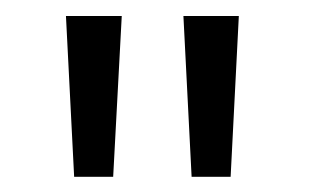

<svg xmlns="http://www.w3.org/2000/svg" viewBox="-20 -758 424 246"><path d="M136 -737.5 125 -531.5H75L64.5 -737.5ZM286 -737.5 275.5 -531.5H225.5L215 -737.5Z"/></svg>

Font: Epilogue
Style: Regular
Weight: 400
Designer: Tyler Finck
Foundry: Etcetera Type Co
Version: Version 2.112